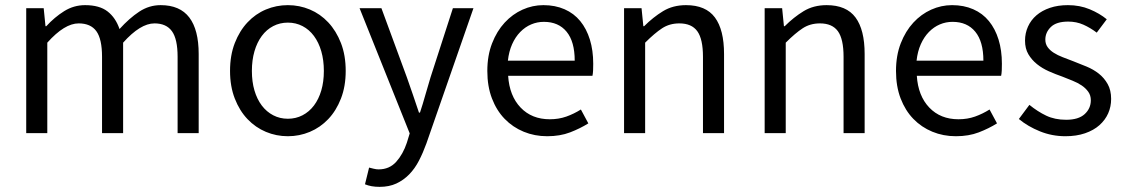

<svg xmlns="http://www.w3.org/2000/svg" viewBox="-20 -518 4375 747"><path d="M82 0V-486H150L157 -416H160Q192 -451 229.5 -474.5Q267 -498 311 -498Q367 -498 398.5 -473.5Q430 -449 445 -405Q483 -447 521.5 -472.5Q560 -498 605 -498Q680 -498 716.5 -450Q753 -402 753 -308V0H671V-297Q671 -366 649 -396.5Q627 -427 581 -427Q526 -427 459 -352V0H377V-297Q377 -366 355 -396.5Q333 -427 286 -427Q231 -427 164 -352V0Z M1100 12Q1055 12 1014.5 -5Q974 -22 943 -54.5Q912 -87 893.5 -134.5Q875 -182 875 -242Q875 -303 893.5 -350.5Q912 -398 943 -431Q974 -464 1014.5 -481Q1055 -498 1100 -498Q1145 -498 1185.5 -481Q1226 -464 1257 -431Q1288 -398 1306.5 -350.5Q1325 -303 1325 -242Q1325 -182 1306.5 -134.5Q1288 -87 1257 -54.5Q1226 -22 1185.5 -5Q1145 12 1100 12ZM1100 -56Q1131 -56 1157 -69.5Q1183 -83 1201.5 -107.5Q1220 -132 1230 -166Q1240 -200 1240 -242Q1240 -284 1230 -318.5Q1220 -353 1201.5 -378Q1183 -403 1157 -416.5Q1131 -430 1100 -430Q1069 -430 1043 -416.5Q1017 -403 998.5 -378Q980 -353 970 -318.5Q960 -284 960 -242Q960 -200 970 -166Q980 -132 998.5 -107.5Q1017 -83 1043 -69.5Q1069 -56 1100 -56Z M1457 209Q1440 209 1426 206.5Q1412 204 1400 199L1416 134Q1424 136 1434 138.5Q1444 141 1453 141Q1495 141 1521.5 111.5Q1548 82 1563 37L1574 1L1379 -486H1464L1563 -217Q1574 -185 1586.5 -149.5Q1599 -114 1610 -80H1614Q1625 -113 1635 -149Q1645 -185 1655 -217L1742 -486H1822L1639 40Q1626 76 1610 107Q1594 138 1572 160.5Q1550 183 1522 196Q1494 209 1457 209Z M2109 12Q2060 12 2017.5 -5.5Q1975 -23 1943.5 -55.5Q1912 -88 1894 -135Q1876 -182 1876 -242Q1876 -302 1894.5 -349.5Q1913 -397 1943.5 -430Q1974 -463 2013 -480.5Q2052 -498 2094 -498Q2140 -498 2176.5 -482Q2213 -466 2237.5 -436Q2262 -406 2275 -364Q2288 -322 2288 -270Q2288 -257 2287.5 -244.5Q2287 -232 2285 -223H1957Q1962 -145 2005.5 -99.5Q2049 -54 2119 -54Q2154 -54 2183.5 -64.5Q2213 -75 2240 -92L2269 -38Q2237 -18 2198 -3Q2159 12 2109 12ZM1956 -282H2216Q2216 -356 2184.5 -394.5Q2153 -433 2096 -433Q2070 -433 2046.5 -423Q2023 -413 2004 -393.5Q1985 -374 1972.5 -346Q1960 -318 1956 -282Z M2408 0V-486H2476L2483 -416H2486Q2521 -451 2559.5 -474.5Q2598 -498 2649 -498Q2726 -498 2761.5 -450Q2797 -402 2797 -308V0H2715V-297Q2715 -366 2693 -396.5Q2671 -427 2623 -427Q2585 -427 2556 -408Q2527 -389 2490 -352V0Z M2955 0V-486H3023L3030 -416H3033Q3068 -451 3106.5 -474.5Q3145 -498 3196 -498Q3273 -498 3308.5 -450Q3344 -402 3344 -308V0H3262V-297Q3262 -366 3240 -396.5Q3218 -427 3170 -427Q3132 -427 3103 -408Q3074 -389 3037 -352V0Z M3699 12Q3650 12 3607.5 -5.5Q3565 -23 3533.5 -55.5Q3502 -88 3484 -135Q3466 -182 3466 -242Q3466 -302 3484.5 -349.5Q3503 -397 3533.5 -430Q3564 -463 3603 -480.5Q3642 -498 3684 -498Q3730 -498 3766.5 -482Q3803 -466 3827.5 -436Q3852 -406 3865 -364Q3878 -322 3878 -270Q3878 -257 3877.5 -244.5Q3877 -232 3875 -223H3547Q3552 -145 3595.5 -99.5Q3639 -54 3709 -54Q3744 -54 3773.5 -64.5Q3803 -75 3830 -92L3859 -38Q3827 -18 3788 -3Q3749 12 3699 12ZM3546 -282H3806Q3806 -356 3774.5 -394.5Q3743 -433 3686 -433Q3660 -433 3636.5 -423Q3613 -413 3594 -393.5Q3575 -374 3562.5 -346Q3550 -318 3546 -282Z M4125 12Q4073 12 4026 -7Q3979 -26 3944 -55L3985 -110Q4017 -84 4050.5 -68Q4084 -52 4128 -52Q4176 -52 4200 -74Q4224 -96 4224 -128Q4224 -147 4214 -161Q4204 -175 4188.5 -185.5Q4173 -196 4153 -204Q4133 -212 4113 -220Q4087 -229 4061 -240.5Q4035 -252 4014.5 -268.5Q3994 -285 3981 -307Q3968 -329 3968 -360Q3968 -389 3979.5 -414.5Q3991 -440 4012.5 -458.5Q4034 -477 4065 -487.5Q4096 -498 4135 -498Q4181 -498 4219.5 -482Q4258 -466 4286 -443L4247 -391Q4222 -410 4195 -422Q4168 -434 4136 -434Q4090 -434 4068.5 -413Q4047 -392 4047 -364Q4047 -347 4056 -334.5Q4065 -322 4080 -312.5Q4095 -303 4114.5 -295.5Q4134 -288 4155 -280Q4181 -270 4207.5 -259Q4234 -248 4255 -231.5Q4276 -215 4289.5 -191Q4303 -167 4303 -133Q4303 -103 4291.5 -77Q4280 -51 4257.5 -31Q4235 -11 4201.5 0.5Q4168 12 4125 12Z"/></svg>

Font: Processing Sans Pro
Style: Regular
Weight: 400
Designer: Paul D. Hunt
Foundry: Adobe Systems Incorporated
Version: Version 2.020;PS 2.000;hotconv 1.0.86;makeotf.lib2.5.63406